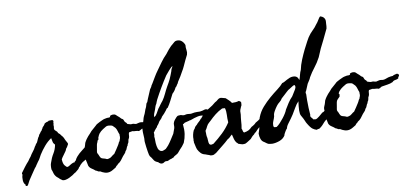

<svg xmlns="http://www.w3.org/2000/svg" viewBox="-136 -979 2667 1247"><g transform="rotate(-10 1197.5 -355.0)"><path d="M284.2 -77.1Q288.1 -82 290 -84.5Q292 -86.9 295.9 -88.9Q302.7 -103.5 311 -112.8Q319.3 -122.1 328.1 -130.4Q336.9 -138.7 347.2 -146Q357.4 -153.3 370.1 -164.1Q375 -164.1 378.4 -167.5Q381.8 -170.9 386.7 -172.9Q393.6 -178.7 397.9 -181.6Q402.3 -184.6 405.3 -189.5Q417 -195.3 426.3 -204.1Q435.5 -212.9 446.3 -220.7Q455.1 -222.7 462.9 -218.8Q466.8 -210.9 465.8 -202.1Q464.8 -193.4 456.1 -192.4Q453.1 -189.5 449.7 -186.5Q446.3 -183.6 441.4 -182.6Q435.5 -181.6 433.1 -180.2Q430.7 -178.7 428.7 -174.8Q427.7 -165 426.3 -163.6Q424.8 -162.1 423.8 -160.2Q418 -150.4 411.6 -143.1Q405.3 -135.7 399.4 -129.4Q393.6 -123 387.7 -115.7Q381.8 -108.4 375 -97.7Q369.1 -93.8 366.2 -86.9Q348.6 -77.1 340.3 -71.8Q332 -66.4 325.2 -58.6Q319.3 -54.7 319.3 -52.7Q319.3 -50.8 317.4 -48.8Q307.6 -41 306.2 -36.6Q304.7 -32.2 301.8 -30.3Q292 -23.4 287.1 -18.1Q282.2 -12.7 274.4 -9.8Q268.6 -4.9 257.8 2Q247.1 8.8 234.4 14.6Q221.7 20.5 209.5 22.9Q197.3 25.4 188.5 21.5Q184.6 18.6 181.6 16.1Q178.7 13.7 174.8 11.7Q168 3.9 160.6 -1.5Q153.3 -6.8 147.5 -15.6Q140.6 -25.4 138.2 -36.6Q135.7 -47.9 130.9 -58.6Q129.9 -70.3 130.9 -81.5Q131.8 -92.8 134.8 -100.6Q145.5 -133.8 160.6 -158.2Q175.8 -182.6 181.6 -213.9Q170.9 -224.6 169.4 -233.9Q168 -243.2 164.1 -259.8Q138.7 -243.2 117.2 -217.8Q95.7 -192.4 79.1 -166Q72.3 -154.3 67.4 -144.5Q62.5 -134.8 55.7 -127Q50.8 -122.1 50.8 -120.6Q50.8 -119.1 48.8 -117.2Q41 -107.4 39.1 -103.5Q37.1 -99.6 35.2 -96.7Q33.2 -93.8 30.3 -90.8Q27.3 -87.9 25.4 -85Q11.7 -65.4 0.5 -48.3Q-10.7 -31.2 -22.5 -13.7Q-27.3 -5.9 -31.2 2.9Q-35.2 11.7 -41 18.6Q-50.8 19.5 -52.2 15.6Q-53.7 11.7 -51.8 8.8Q-57.6 4.9 -61 -3.4Q-64.5 -11.7 -64.9 -21.5Q-65.4 -31.2 -64.5 -41Q-63.5 -50.8 -60.5 -57.6Q-63.5 -66.4 -62.5 -67.4Q-61.5 -68.4 -61.5 -70.3Q-48.8 -87.9 -35.6 -105.5Q-22.5 -123 -7.8 -138.7Q-2.9 -145.5 1.5 -152.3Q5.9 -159.2 11.7 -165Q20.5 -180.7 31.7 -194.3Q43 -208 50.8 -224.6Q55.7 -229.5 58.1 -235.4Q60.5 -241.2 66.4 -245.1Q73.2 -256.8 77.1 -267.6Q81.1 -278.3 87.9 -286.1Q89.8 -293 92.8 -296.9Q95.7 -300.8 100.6 -305.7Q101.6 -310.5 106 -314Q110.4 -317.4 113.3 -322.3Q115.2 -329.1 118.2 -331.1Q121.1 -333 121.1 -337.9Q126 -342.8 130.9 -348.1Q135.7 -353.5 139.6 -361.3Q153.3 -369.1 158.7 -369.1Q164.1 -369.1 167 -374Q174.8 -374 185.5 -374.5Q196.3 -375 197.3 -367.2Q198.2 -365.2 197.3 -362.3Q196.3 -359.4 195.3 -356.4Q196.3 -347.7 195.3 -347.2Q194.3 -346.7 194.3 -345.7Q193.4 -342.8 193.8 -338.9Q194.3 -335 194.3 -330.1Q193.4 -322.3 192.4 -317.9Q191.4 -313.5 196.3 -306.6Q198.2 -303.7 202.1 -301.3Q206.1 -298.8 209 -294.9Q211.9 -292 212.4 -289.1Q212.9 -286.1 215.8 -283.2Q217.8 -280.3 221.7 -278.3Q225.6 -276.4 227.5 -271.5Q232.4 -267.6 231 -266.6Q229.5 -265.6 235.4 -262.7Q247.1 -248 252 -232.4Q257.8 -220.7 262.7 -212.9Q267.6 -205.1 262.7 -197.3Q260.7 -195.3 259.3 -192.4Q257.8 -189.5 255.9 -185.5Q252 -181.6 248 -175.8Q246.1 -171.9 245.1 -168.5Q244.1 -165 242.2 -162.1Q233.4 -148.4 224.1 -136.7Q214.8 -125 208 -112.3Q209 -84 218.8 -71.3Q230.5 -57.6 233.4 -57.6Q239.3 -56.6 247.1 -61.5Q254.9 -66.4 259.8 -69.3Q263.7 -71.3 266.6 -73.2Q269.5 -75.2 273.4 -76.2Q284.2 -80.1 283.2 -78.6Q282.2 -77.1 284.2 -77.1Z M866.2 -282.2Q871.1 -281.2 872.6 -278.3Q874 -275.4 877.9 -275.4Q878.9 -270.5 877.4 -267.6Q876 -264.6 874 -262.2Q872.1 -259.8 870.6 -257.3Q869.1 -254.9 870.1 -251Q861.3 -245.1 848.6 -243.7Q835.9 -242.2 829.1 -233.4Q812.5 -225.6 793.5 -223.1Q774.4 -220.7 753.9 -216.8Q744.1 -210 740.7 -209Q737.3 -208 733.4 -206.1Q723.6 -210 712.9 -210Q702.1 -210 691.4 -212.9Q685.5 -210.9 680.2 -210.9Q674.8 -210.9 668.9 -209Q665 -201.2 665 -191.4Q665 -181.6 662.1 -173.8L656.2 -162.1Q655.3 -157.2 654.8 -152.8Q654.3 -148.4 652.3 -143.6Q650.4 -140.6 647.9 -136.7Q645.5 -132.8 645.5 -127.9Q638.7 -120.1 635.7 -109.9Q632.8 -99.6 625 -92.8Q622.1 -83 615.7 -77.1Q609.4 -71.3 603.5 -63.5Q592.8 -48.8 584.5 -38.1Q576.2 -27.3 562.5 -19.5Q557.6 -11.7 550.8 -8.8Q544.9 -2.9 543 1Q534.2 5.9 523.4 12.7Q512.7 19.5 501 22.5Q484.4 26.4 468.8 21.5Q453.1 16.6 439.5 7.8Q430.7 8.8 425.3 4.4Q419.9 0 412.1 -2Q401.4 -11.7 388.7 -19.5Q376 -27.3 370.1 -41Q368.2 -51.8 365.7 -62.5Q363.3 -73.2 361.3 -82Q359.4 -90.8 360.8 -100.6Q362.3 -110.4 361.3 -120.1Q361.3 -130.9 360.8 -138.2Q360.4 -145.5 365.2 -156.2Q371.1 -168.9 373 -177.2Q375 -185.5 377 -191.4Q379.9 -196.3 382.8 -202.1Q385.7 -208 389.6 -212.9Q395.5 -221.7 403.3 -230.5Q411.1 -239.3 418.9 -247.1Q424.8 -254.9 429.7 -259.8Q437.5 -267.6 446.3 -274.4Q455.1 -281.2 463.9 -290Q465.8 -293 468.8 -294.9Q471.7 -296.9 474.6 -298.8Q484.4 -304.7 492.7 -308.6Q501 -312.5 511.7 -317.4Q519.5 -321.3 526.9 -322.8Q534.2 -324.2 543.9 -326.2Q550.8 -326.2 555.7 -326.2Q560.5 -326.2 565.4 -328.1Q562.5 -335.9 572.3 -338.9Q582 -341.8 586.9 -340.8Q596.7 -340.8 602.5 -336.4Q608.4 -332 613.3 -326.2Q624 -318.4 634.8 -305.7Q636.7 -303.7 639.6 -302.7Q642.6 -301.8 644.5 -299.8Q648.4 -294.9 649.9 -289.1Q651.4 -283.2 656.2 -278.3Q659.2 -276.4 662.1 -273.4Q665 -270.5 666 -265.6Q670.9 -263.7 675.3 -262.2Q679.7 -260.7 684.6 -259.8Q689.5 -257.8 694.8 -258.8Q700.2 -259.8 707 -258.8Q711.9 -257.8 715.8 -256.3Q719.7 -254.9 724.6 -254.9Q732.4 -255.9 740.7 -258.8Q749 -261.7 759.8 -259.8Q774.4 -255.9 790.5 -262.7Q806.6 -269.5 823.2 -271.5Q827.1 -271.5 830.1 -272Q833 -272.5 836.9 -272.5Q841.8 -276.4 849.6 -278.3Q857.4 -280.3 866.2 -282.2ZM586.9 -252.9Q577.1 -261.7 575.7 -264.2Q574.2 -266.6 572.3 -267.6Q568.4 -271.5 562.5 -272.5Q556.6 -273.4 551.8 -274.4Q536.1 -277.3 525.9 -271Q515.6 -264.6 505.9 -258.8Q490.2 -249 478.5 -234.4Q475.6 -229.5 472.2 -223.6Q468.8 -217.8 466.8 -210.9Q462.9 -203.1 460 -196.8Q457 -190.4 455.1 -181.6Q450.2 -171.9 449.2 -165.5Q448.2 -159.2 447.3 -154.3Q446.3 -144.5 443.8 -133.8Q441.4 -123 441.4 -115.2Q442.4 -112.3 444.3 -107.4Q446.3 -102.5 448.2 -100.6Q450.2 -95.7 452.6 -89.8Q455.1 -84 457 -81.1Q461.9 -74.2 469.7 -72.3Q477.5 -70.3 487.3 -67.4Q498 -61.5 502 -62.5Q505.9 -63.5 507.8 -63.5Q520.5 -65.4 530.3 -74.2Q540 -83 549.8 -87.9Q557.6 -99.6 566.9 -112.8Q576.2 -126 584 -139.6Q586.9 -143.6 588.9 -148.4Q590.8 -153.3 592.8 -157.2Q599.6 -165 599.1 -166Q598.6 -167 599.6 -168.9Q606.4 -183.6 605.5 -191.4Q604.5 -199.2 605.5 -207Q600.6 -217.8 597.2 -230.5Q593.8 -243.2 586.9 -252.9Z M1022.5 -200.2Q1026.4 -164.1 1022.5 -136.2Q1018.6 -108.4 1006.8 -80.1Q992.2 -57.6 974.6 -41Q968.8 -35.2 963.9 -28.3Q959 -21.5 952.1 -16.6Q945.3 -11.7 937.5 -8.3Q929.7 -4.9 924.8 2Q920.9 2.9 917.5 4.4Q914.1 5.9 910.2 7.8Q900.4 9.8 896 12.2Q891.6 14.6 886.7 16.6Q881.8 18.6 877.9 17.6Q874 16.6 869.1 17.6Q864.3 18.6 860.8 21.5Q857.4 24.4 852.5 26.4Q842.8 29.3 835 25.4Q827.1 21.5 821.3 14.6Q802.7 7.8 796.4 -2Q790 -11.7 783.2 -22.5Q773.4 -32.2 771 -42.5Q768.6 -52.7 766.6 -65.4Q761.7 -95.7 758.8 -126Q757.8 -134.8 758.8 -144.5Q759.8 -154.3 758.8 -164.1Q757.8 -177.7 757.3 -194.3Q756.8 -210.9 759.8 -222.7Q761.7 -231.4 764.6 -239.3Q767.6 -247.1 769.5 -254.9Q773.4 -265.6 775.4 -274.9Q777.3 -284.2 781.2 -293Q783.2 -297.9 785.2 -301.8Q787.1 -305.7 789.1 -309.6Q791 -314.5 792.5 -318.8Q793.9 -323.2 795.9 -328.1Q797.9 -335.9 802.2 -343.8Q806.6 -351.6 808.6 -360.4Q810.5 -367.2 812 -372.1Q813.5 -377 819.3 -381.8Q823.2 -391.6 826.7 -401.4Q830.1 -411.1 835 -420.9Q839.8 -430.7 843.3 -440.4Q846.7 -450.2 851.6 -460Q860.4 -471.7 861.8 -475.1Q863.3 -478.5 865.2 -483.4Q871.1 -491.2 873 -495.1Q884.8 -514.6 896.5 -534.7Q908.2 -554.7 921.9 -573.2Q939.5 -597.7 956.5 -621.6Q973.6 -645.5 996.1 -668Q1000 -673.8 1005.9 -680.7Q1011.7 -687.5 1017.6 -695.3Q1024.4 -702.1 1030.3 -709Q1036.1 -715.8 1043 -720.7Q1055.7 -731.4 1061 -736.3Q1066.4 -741.2 1077.1 -742.2Q1096.7 -743.2 1109.4 -731.9Q1122.1 -720.7 1127.9 -704.1Q1126 -686.5 1128.9 -670.9Q1131.8 -655.3 1127 -640.6Q1118.2 -624 1109.9 -606.4Q1101.6 -588.9 1093.8 -571.3Q1085 -551.8 1076.2 -538.1Q1067.4 -524.4 1059.6 -508.8Q1053.7 -498 1046.4 -488.3Q1039.1 -478.5 1034.2 -465.8Q1029.3 -460.9 1026.4 -454.6Q1023.4 -448.2 1016.6 -443.4Q1011.7 -432.6 1004.9 -423.3Q998 -414.1 990.2 -407.2Q978.5 -384.8 967.8 -363.3Q957 -341.8 943.4 -322.3Q938.5 -321.3 935.5 -317.4Q932.6 -313.5 929.7 -308.6Q921.9 -298.8 914.1 -289.6Q906.2 -280.3 896.5 -271.5Q894.5 -264.6 885.3 -255.9Q876 -247.1 873 -242.2Q871.1 -239.3 869.6 -236.3Q868.2 -233.4 866.2 -230.5Q864.3 -226.6 860.8 -223.6Q857.4 -220.7 855.5 -217.8Q852.5 -210 850.6 -208.5Q848.6 -207 846.7 -205.1Q840.8 -196.3 839.8 -196.3Q838.9 -196.3 837.9 -195.3Q832 -184.6 830.1 -183.6Q828.1 -182.6 827.1 -180.7Q828.1 -167 827.1 -162.1Q826.2 -157.2 825.2 -152.3Q827.1 -143.6 826.7 -132.3Q826.2 -121.1 827.1 -110.4Q828.1 -99.6 829.6 -90.3Q831.1 -81.1 834 -73.2Q836.9 -64.5 844.7 -58.1Q852.5 -51.8 863.3 -52.7Q867.2 -53.7 874 -56.6Q880.9 -59.6 884.8 -61.5Q889.6 -65.4 894.5 -71.3Q899.4 -77.1 904.3 -82Q916 -96.7 927.7 -115.2Q939.5 -133.8 950.2 -150.4Q955.1 -166 958 -171.9Q960.9 -177.7 962.9 -185.5Q964.8 -196.3 964.4 -206.1Q963.9 -215.8 967.8 -223.6Q969.7 -229.5 977.1 -238.8Q984.4 -248 989.3 -252.9Q998 -260.7 1000 -260.3Q1002 -259.8 1003.9 -260.7Q1020.5 -262.7 1025.4 -259.8Q1030.3 -256.8 1041 -256.8Q1046.9 -257.8 1053.2 -259.3Q1059.6 -260.7 1066.4 -259.8Q1074.2 -258.8 1081.1 -258.3Q1087.9 -257.8 1095.7 -259.8Q1108.4 -262.7 1127 -262.7Q1132.8 -262.7 1140.1 -262.2Q1147.5 -261.7 1155.3 -263.7Q1164.1 -264.6 1172.9 -268.1Q1181.6 -271.5 1189.5 -269.5Q1196.3 -268.6 1199.7 -261.7Q1203.1 -254.9 1202.1 -247.1Q1201.2 -242.2 1197.3 -234.9Q1193.4 -227.5 1189.5 -226.6Q1181.6 -228.5 1180.7 -227.5Q1179.7 -226.6 1177.7 -226.6Q1170.9 -227.5 1165.5 -230Q1160.2 -232.4 1154.3 -234.4Q1140.6 -236.3 1127.4 -233.4Q1114.3 -230.5 1101.6 -226.6Q1095.7 -224.6 1089.4 -222.2Q1083 -219.7 1076.2 -217.8Q1073.2 -216.8 1069.8 -216.8Q1066.4 -216.8 1063.5 -214.8Q1056.6 -212.9 1051.3 -211.9Q1045.9 -210.9 1040 -209Q1032.2 -207 1031.2 -204.6Q1030.3 -202.1 1022.5 -200.2ZM970.7 -531.2Q948.2 -497.1 927.2 -461.4Q906.2 -425.8 885.7 -386.7Q882.8 -380.9 880.4 -374.5Q877.9 -368.2 875 -360.4Q870.1 -354.5 866.7 -344.2Q863.3 -334 860.4 -325.2Q855.5 -312.5 850.6 -300.3Q845.7 -288.1 847.7 -277.3Q859.4 -285.2 867.2 -299.3Q875 -313.5 882.8 -327.1Q887.7 -332 891.6 -338.4Q895.5 -344.7 900.4 -350.6Q905.3 -356.4 909.2 -362.3Q913.1 -368.2 918 -373Q931.6 -392.6 941.9 -415Q952.1 -437.5 964.8 -460Q970.7 -470.7 977.1 -481.4Q983.4 -492.2 988.3 -502.9Q993.2 -515.6 998.5 -527.3Q1003.9 -539.1 1007.8 -551.8Q1010.7 -566.4 1015.1 -571.8Q1019.5 -577.1 1020.5 -585Q1005.9 -573.2 994.1 -559.1Q982.4 -544.9 970.7 -531.2Z M1418.9 -263.7Q1419.9 -260.7 1417 -252Q1412.1 -246.1 1411.1 -239.3Q1409.2 -235.4 1407.7 -232.4Q1406.2 -229.5 1405.3 -224.6Q1403.3 -218.8 1403.8 -210.9Q1404.3 -203.1 1403.3 -196.3Q1401.4 -185.5 1400.4 -175.3Q1399.4 -165 1398.4 -154.3Q1398.4 -143.6 1396.5 -129.9Q1394.5 -116.2 1392.6 -105.5Q1396.5 -98.6 1397.5 -90.8Q1398.4 -83 1404.3 -78.1Q1423.8 -81.1 1435.5 -87.4Q1447.3 -93.8 1458 -105.5Q1466.8 -109.4 1470.2 -112.3Q1473.6 -115.2 1481.4 -120.1Q1483.4 -122.1 1485.4 -124Q1487.3 -126 1489.3 -127.9Q1500 -133.8 1502.4 -135.7Q1504.9 -137.7 1508.8 -139.6Q1525.4 -150.4 1534.2 -162.1Q1543 -168.9 1546.4 -174.3Q1549.8 -179.7 1561.5 -184.6Q1568.4 -192.4 1575.7 -197.8Q1583 -203.1 1589.8 -210.9Q1594.7 -210.9 1597.7 -209Q1600.6 -207 1604.5 -205.1Q1607.4 -197.3 1605.5 -189Q1603.5 -180.7 1598.6 -173.8Q1593.8 -167 1593.8 -166Q1593.8 -165 1592.8 -164.1Q1589.8 -160.2 1585.4 -156.7Q1581.1 -153.3 1578.1 -149.4Q1573.2 -140.6 1570.3 -140.6Q1567.4 -140.6 1565.4 -138.7Q1556.6 -133.8 1553.2 -130.9Q1549.8 -127.9 1542 -123Q1531.2 -117.2 1529.3 -115.2Q1527.3 -113.3 1525.4 -112.3Q1512.7 -98.6 1502.4 -90.3Q1492.2 -82 1480.5 -68.4Q1476.6 -65.4 1472.7 -62.5Q1468.8 -59.6 1465.8 -54.7Q1457 -48.8 1451.7 -43Q1446.3 -37.1 1439.5 -29.3Q1433.6 -26.4 1426.8 -21Q1419.9 -15.6 1412.1 -11.7Q1408.2 -9.8 1403.8 -7.3Q1399.4 -4.9 1394.5 -4.9Q1382.8 -2.9 1373 -6.8Q1363.3 -10.7 1354.5 -12.7Q1350.6 -18.6 1344.7 -22.5Q1335.9 -33.2 1332 -47.9Q1328.1 -62.5 1324.2 -79.1Q1316.4 -74.2 1309.6 -66.4Q1302.7 -58.6 1292 -53.7Q1272.5 -35.2 1250.5 -18.1Q1228.5 -1 1206.1 17.6Q1203.1 20.5 1200.2 22.5Q1197.3 24.4 1195.3 23.4Q1190.4 29.3 1182.1 30.8Q1173.8 32.2 1164.1 30.3Q1154.3 25.4 1146.5 23.4Q1138.7 21.5 1130.9 17.6Q1114.3 14.6 1103 2.9Q1091.8 -8.8 1084 -24.4Q1081.1 -32.2 1079.6 -39.1Q1078.1 -45.9 1076.2 -54.7Q1075.2 -62.5 1073.2 -67.9Q1071.3 -73.2 1073.2 -78.1Q1071.3 -81.1 1072.3 -84.5Q1073.2 -87.9 1073.2 -91.8Q1072.3 -105.5 1075.7 -121.1Q1079.1 -136.7 1085 -149.4Q1086.9 -153.3 1092.8 -159.2Q1094.7 -162.1 1095.7 -165Q1096.7 -168 1098.6 -169.9Q1100.6 -172.9 1104.5 -175.8Q1108.4 -178.7 1111.3 -181.6Q1116.2 -188.5 1122.6 -193.8Q1128.9 -199.2 1134.8 -205.1Q1137.7 -208 1140.1 -211.9Q1142.6 -215.8 1147.5 -217.8Q1151.4 -224.6 1156.2 -229Q1161.1 -233.4 1167 -238.3Q1183.6 -258.8 1208 -272.5Q1232.4 -286.1 1252 -303.7Q1258.8 -306.6 1263.7 -310.5Q1268.6 -314.5 1273.4 -318.4Q1286.1 -329.1 1299.8 -325.2Q1313.5 -321.3 1325.2 -318.4Q1335 -309.6 1344.2 -300.8Q1353.5 -292 1360.4 -281.2Q1367.2 -282.2 1376 -281.7Q1384.8 -281.2 1394.5 -283.2Q1397.5 -283.2 1400.4 -284.7Q1403.3 -286.1 1405.3 -286.1Q1419.9 -281.2 1419.9 -271.5ZM1291 -256.8Q1264.6 -244.1 1243.2 -227.1Q1221.7 -210 1202.1 -190.4Q1197.3 -185.5 1191.9 -181.2Q1186.5 -176.8 1182.6 -171.9Q1178.7 -167 1175.3 -160.2Q1171.9 -153.3 1168.9 -147.5Q1167 -143.6 1165 -141.1Q1163.1 -138.7 1161.1 -135.7Q1159.2 -130.9 1159.7 -126Q1160.2 -121.1 1160.2 -115.2Q1160.2 -110.4 1160.2 -105.5Q1160.2 -100.6 1161.1 -95.7Q1164.1 -85 1164.1 -74.2Q1164.1 -66.4 1165.5 -55.2Q1167 -43.9 1172.9 -40Q1178.7 -36.1 1185.1 -38.1Q1191.4 -40 1196.3 -41Q1230.5 -67.4 1260.7 -96.2Q1291 -125 1314.5 -161.1Q1312.5 -186.5 1314 -210.4Q1315.4 -234.4 1309.6 -254.9Q1305.7 -256.8 1300.3 -256.3Q1294.9 -255.9 1291 -256.8Z M1862.3 -84Q1870.1 -84 1872.1 -83Q1874 -82 1877 -82Q1880.9 -82 1888.2 -86.4Q1895.5 -90.8 1902.8 -96.7Q1910.2 -102.5 1916.5 -108.4Q1922.9 -114.3 1926.8 -117.2Q1935.5 -119.1 1944.3 -127Q1953.1 -134.8 1960.9 -144.5Q1968.8 -154.3 1975.1 -164.1Q1981.4 -173.8 1987.3 -179.7Q2010.7 -203.1 2020 -213.9Q2029.3 -224.6 2032.2 -228.5Q2035.2 -232.4 2035.6 -231.9Q2036.1 -231.4 2041 -231.4Q2048.8 -231.4 2052.2 -224.1Q2055.7 -216.8 2058.6 -211.9Q2056.6 -210 2056.6 -206.1Q2056.6 -202.1 2054.7 -199.2Q2052.7 -196.3 2048.8 -193.4Q2044.9 -190.4 2042 -186.5L2032.2 -174.8Q2020.5 -163.1 2012.2 -149.4Q2003.9 -135.7 1996.1 -122.6Q1988.3 -109.4 1980.5 -98.1Q1972.7 -86.9 1962.9 -81.1Q1936.5 -64.5 1921.4 -45.9Q1906.2 -27.3 1887.7 -16.6Q1885.7 -16.6 1885.3 -17.1Q1884.8 -17.6 1883.8 -17.6Q1879.9 -17.6 1877.4 -15.6Q1875 -13.7 1872.1 -13.7Q1864.3 -16.6 1858.4 -19Q1852.5 -21.5 1846.2 -26.4Q1839.8 -31.2 1832.5 -40.5Q1825.2 -49.8 1815.4 -66.4Q1810.5 -74.2 1807.6 -82.5Q1804.7 -90.8 1799.8 -99.6Q1792 -114.3 1786.6 -123.5Q1781.2 -132.8 1781.2 -156.2Q1781.2 -166 1783.2 -185.5Q1785.2 -205.1 1787.1 -216.8Q1771.5 -201.2 1759.3 -179.2Q1747.1 -157.2 1735.4 -138.7Q1718.8 -113.3 1701.7 -91.3Q1684.6 -69.3 1683.6 -56.6Q1677.7 -50.8 1672.9 -43Q1668 -35.2 1664.6 -28.8Q1661.1 -22.5 1659.7 -18.1Q1658.2 -13.7 1660.2 -15.6Q1646.5 6.8 1620.6 16.1Q1594.7 25.4 1572.3 25.4Q1563.5 24.4 1554.7 23.4Q1545.9 22.5 1538.1 16.6L1523.4 5.9Q1507.8 -2 1502 -18.6Q1496.1 -35.2 1496.1 -54.7Q1507.8 -85 1510.3 -109.9Q1512.7 -134.8 1521.5 -157.2Q1535.2 -193.4 1560.1 -221.7Q1585 -250 1612.3 -273.4Q1639.6 -296.9 1664.6 -315.4Q1689.5 -334 1704.1 -351.6Q1710.9 -352.5 1719.7 -357.4Q1728.5 -362.3 1738.3 -367.7Q1748 -373 1758.3 -377Q1768.6 -380.9 1779.3 -380.9Q1791 -380.9 1797.4 -377.9Q1803.7 -375 1807.6 -370.6Q1811.5 -366.2 1813 -361.3Q1814.5 -356.4 1817.4 -351.6Q1823.2 -367.2 1827.1 -384.3Q1831.1 -401.4 1837.9 -415Q1843.8 -445.3 1857.9 -479.5Q1872.1 -513.7 1886.2 -542.5Q1900.4 -571.3 1911.6 -591.3Q1922.9 -611.3 1924.8 -614.3Q1939.5 -636.7 1957.5 -653.8Q1975.6 -670.9 1987.3 -688.5Q1997.1 -699.2 2006.3 -715.3Q2015.6 -731.4 2021.5 -735.4Q2036.1 -731.4 2043 -724.1Q2049.8 -716.8 2051.8 -709Q2053.7 -701.2 2052.7 -693.4Q2051.8 -685.5 2051.8 -681.6Q2051.8 -666 2048.8 -650.4L2015.6 -581.1Q2002 -555.7 1989.7 -529.3Q1977.5 -502.9 1966.8 -475.6Q1948.2 -440.4 1927.2 -414.1Q1906.2 -387.7 1888.7 -357.4Q1884.8 -346.7 1878.4 -337.4Q1872.1 -328.1 1866.2 -318.4L1848.6 -276.4Q1842.8 -268.6 1842.8 -261.7Q1844.7 -256.8 1844.7 -253.9Q1844.7 -251 1844.7 -249Q1844.7 -240.2 1844.2 -231.4Q1843.8 -222.7 1843.8 -212.9Q1843.8 -187.5 1844.7 -162.6Q1845.7 -137.7 1847.7 -115.2Q1845.7 -111.3 1845.7 -110.4Q1845.7 -103.5 1853 -96.2Q1860.4 -88.9 1862.3 -84ZM1768.6 -321.3 1744.1 -305.7Q1736.3 -302.7 1724.6 -291.5Q1712.9 -280.3 1704.1 -272.5L1683.6 -253.9Q1676.8 -241.2 1665 -232.4Q1653.3 -223.6 1645.5 -212.9Q1634.8 -199.2 1624.5 -180.7Q1614.3 -162.1 1615.2 -149.4Q1610.4 -131.8 1604.5 -119.1Q1598.6 -106.4 1598.6 -90.8Q1598.6 -78.1 1606.9 -77.6Q1615.2 -77.1 1619.1 -77.1Q1630.9 -85 1643.1 -98.1Q1655.3 -111.3 1666.5 -125.5Q1677.7 -139.6 1686 -153.3Q1694.3 -167 1698.2 -177.7Q1709 -196.3 1722.7 -217.3Q1736.3 -238.3 1752.9 -254.9L1778.3 -295.9Q1780.3 -300.8 1782.2 -304.7Q1784.2 -308.6 1784.2 -313.5Q1784.2 -320.3 1780.3 -325.2Q1776.4 -325.2 1773.4 -323.7Q1770.5 -322.3 1768.6 -321.3Z M2448.2 -282.2Q2453.1 -281.2 2454.6 -278.3Q2456.1 -275.4 2460 -275.4Q2460.9 -270.5 2459.5 -267.6Q2458 -264.6 2456.1 -262.2Q2454.1 -259.8 2452.6 -257.3Q2451.2 -254.9 2452.1 -251Q2443.4 -245.1 2430.7 -243.7Q2418 -242.2 2411.1 -233.4Q2394.5 -225.6 2375.5 -223.1Q2356.4 -220.7 2335.9 -216.8Q2326.2 -210 2322.8 -209Q2319.3 -208 2315.4 -206.1Q2305.7 -210 2294.9 -210Q2284.2 -210 2273.4 -212.9Q2267.6 -210.9 2262.2 -210.9Q2256.8 -210.9 2251 -209Q2247.1 -201.2 2247.1 -191.4Q2247.1 -181.6 2244.1 -173.8L2238.3 -162.1Q2237.3 -157.2 2236.8 -152.8Q2236.3 -148.4 2234.4 -143.6Q2232.4 -140.6 2230 -136.7Q2227.5 -132.8 2227.5 -127.9Q2220.7 -120.1 2217.8 -109.9Q2214.8 -99.6 2207 -92.8Q2204.1 -83 2197.8 -77.1Q2191.4 -71.3 2185.5 -63.5Q2174.8 -48.8 2166.5 -38.1Q2158.2 -27.3 2144.5 -19.5Q2139.6 -11.7 2132.8 -8.8Q2127 -2.9 2125 1Q2116.2 5.9 2105.5 12.7Q2094.7 19.5 2083 22.5Q2066.4 26.4 2050.8 21.5Q2035.2 16.6 2021.5 7.8Q2012.7 8.8 2007.3 4.4Q2002 0 1994.1 -2Q1983.4 -11.7 1970.7 -19.5Q1958 -27.3 1952.1 -41Q1950.2 -51.8 1947.8 -62.5Q1945.3 -73.2 1943.4 -82Q1941.4 -90.8 1942.9 -100.6Q1944.3 -110.4 1943.4 -120.1Q1943.4 -130.9 1942.9 -138.2Q1942.4 -145.5 1947.3 -156.2Q1953.1 -168.9 1955.1 -177.2Q1957 -185.5 1959 -191.4Q1961.9 -196.3 1964.8 -202.1Q1967.8 -208 1971.7 -212.9Q1977.5 -221.7 1985.4 -230.5Q1993.2 -239.3 2001 -247.1Q2006.8 -254.9 2011.7 -259.8Q2019.5 -267.6 2028.3 -274.4Q2037.1 -281.2 2045.9 -290Q2047.9 -293 2050.8 -294.9Q2053.7 -296.9 2056.6 -298.8Q2066.4 -304.7 2074.7 -308.6Q2083 -312.5 2093.8 -317.4Q2101.6 -321.3 2108.9 -322.8Q2116.2 -324.2 2126 -326.2Q2132.8 -326.2 2137.7 -326.2Q2142.6 -326.2 2147.5 -328.1Q2144.5 -335.9 2154.3 -338.9Q2164.1 -341.8 2168.9 -340.8Q2178.7 -340.8 2184.6 -336.4Q2190.4 -332 2195.3 -326.2Q2206.1 -318.4 2216.8 -305.7Q2218.8 -303.7 2221.7 -302.7Q2224.6 -301.8 2226.6 -299.8Q2230.5 -294.9 2231.9 -289.1Q2233.4 -283.2 2238.3 -278.3Q2241.2 -276.4 2244.1 -273.4Q2247.1 -270.5 2248 -265.6Q2252.9 -263.7 2257.3 -262.2Q2261.7 -260.7 2266.6 -259.8Q2271.5 -257.8 2276.9 -258.8Q2282.2 -259.8 2289.1 -258.8Q2293.9 -257.8 2297.9 -256.3Q2301.8 -254.9 2306.6 -254.9Q2314.5 -255.9 2322.8 -258.8Q2331.1 -261.7 2341.8 -259.8Q2356.4 -255.9 2372.6 -262.7Q2388.7 -269.5 2405.3 -271.5Q2409.2 -271.5 2412.1 -272Q2415 -272.5 2418.9 -272.5Q2423.8 -276.4 2431.6 -278.3Q2439.5 -280.3 2448.2 -282.2ZM2168.9 -252.9Q2159.2 -261.7 2157.7 -264.2Q2156.2 -266.6 2154.3 -267.6Q2150.4 -271.5 2144.5 -272.5Q2138.7 -273.4 2133.8 -274.4Q2118.2 -277.3 2107.9 -271Q2097.7 -264.6 2087.9 -258.8Q2072.3 -249 2060.5 -234.4Q2057.6 -229.5 2054.2 -223.6Q2050.8 -217.8 2048.8 -210.9Q2044.9 -203.1 2042 -196.8Q2039.1 -190.4 2037.1 -181.6Q2032.2 -171.9 2031.2 -165.5Q2030.3 -159.2 2029.3 -154.3Q2028.3 -144.5 2025.9 -133.8Q2023.4 -123 2023.4 -115.2Q2024.4 -112.3 2026.4 -107.4Q2028.3 -102.5 2030.3 -100.6Q2032.2 -95.7 2034.7 -89.8Q2037.1 -84 2039.1 -81.1Q2043.9 -74.2 2051.8 -72.3Q2059.6 -70.3 2069.3 -67.4Q2080.1 -61.5 2084 -62.5Q2087.9 -63.5 2089.8 -63.5Q2102.5 -65.4 2112.3 -74.2Q2122.1 -83 2131.8 -87.9Q2139.6 -99.6 2148.9 -112.8Q2158.2 -126 2166 -139.6Q2168.9 -143.6 2170.9 -148.4Q2172.9 -153.3 2174.8 -157.2Q2181.6 -165 2181.2 -166Q2180.7 -167 2181.6 -168.9Q2188.5 -183.6 2187.5 -191.4Q2186.5 -199.2 2187.5 -207Q2182.6 -217.8 2179.2 -230.5Q2175.8 -243.2 2168.9 -252.9Z"/></g></svg>

Font: Seaweed Script
Style: Regular
Weight: 400
Designer: Squid
Foundry: Font Diner, Inc DBA Neapolitan
Version: Version 1.000